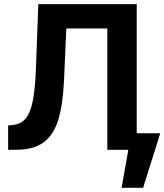

<svg xmlns="http://www.w3.org/2000/svg" viewBox="-20 -727 798 932"><path d="M19.5 -118.2 40 -120.1Q79.6 -123.5 103 -150.1Q126.5 -176.8 138.4 -234.1Q150.4 -291.5 154.3 -391.6L166 -707H643.6V-80.1H757.8L674.8 184.6H570.3L603 0H501V-588.9H301.8L291 -341.8Q285.6 -218.8 262.7 -145Q239.7 -71.3 191.2 -35.6Q142.6 0 58.6 0H19.5Z"/></svg>

Font: Pretendard GOV
Style: Bold
Weight: 700
Designer: Base glyphs from Inter by Rasmus Andersson; Hangeul glyphs from Noto Sans CJK(Source Han Sans) by Jang Soo-young and Kan
Foundry: Kil Hyung-jin
Version: Version 1.309